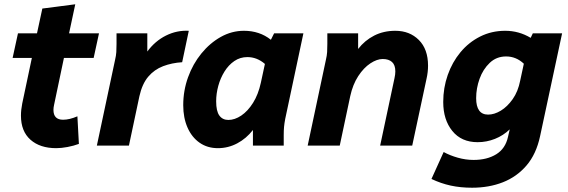

<svg xmlns="http://www.w3.org/2000/svg" viewBox="-20 -681 2657 898"><path d="M39 -410 64 -525H153L178 -641L332 -661L303 -525H443L418 -410H279L233 -191Q230 -178 230 -167Q230 -121 275 -121Q305 -121 342 -137L349 -8Q325 1 296 6.5Q267 12 243 12Q167 12 122.5 -27.5Q78 -67 78 -140Q78 -167 84 -197L129 -410Z M433 0 518 -400Q523 -421 524 -437.5Q525 -454 525 -476V-525H669V-440Q705 -489 756 -514.5Q807 -540 863 -537L832 -390Q784 -387 743 -371.5Q702 -356 673.5 -322.5Q645 -289 632 -231L583 0Z M837 -189Q837 -257 859.5 -319.5Q882 -382 922 -431Q962 -480 1013 -508.5Q1064 -537 1121 -537Q1194 -537 1247 -495L1262 -525H1399L1314 -125Q1310 -104 1308.5 -87.5Q1307 -71 1307 -49V0H1163V-73Q1132 -33 1089.5 -10.5Q1047 12 999 12Q950 12 913.5 -13.5Q877 -39 857 -84.5Q837 -130 837 -189ZM991 -207Q991 -161 1006 -140.5Q1021 -120 1048 -120Q1078 -120 1108.5 -140.5Q1139 -161 1163.5 -200Q1188 -239 1200 -294L1219 -382Q1182 -414 1137 -414Q1103 -414 1076 -395.5Q1049 -377 1030 -346.5Q1011 -316 1001 -279.5Q991 -243 991 -207Z M1419 0 1504 -400Q1509 -421 1510 -437.5Q1511 -454 1511 -476V-525H1655V-452Q1686 -492 1730 -514.5Q1774 -537 1829 -537Q1896 -537 1939 -494Q1982 -451 1982 -374Q1982 -344 1975 -313L1908 0H1758L1825 -315Q1827 -324 1828 -332Q1829 -340 1829 -347Q1829 -377 1813.5 -391Q1798 -405 1770 -405Q1743 -405 1712 -384.5Q1681 -364 1655.5 -325Q1630 -286 1618 -231L1569 0Z M1998 156 2055 30Q2084 46 2121 56.5Q2158 67 2195 67Q2258 67 2301 40.5Q2344 14 2356 -41L2364 -76Q2334 -47 2295 -31.5Q2256 -16 2214 -16Q2138 -16 2095.5 -68.5Q2053 -121 2053 -204Q2053 -270 2074 -330Q2095 -390 2133.5 -436.5Q2172 -483 2225.5 -510Q2279 -537 2343 -537Q2407 -537 2462 -504L2472 -525H2609L2506 -44Q2488 40 2442.5 93Q2397 146 2332 171.5Q2267 197 2188 197Q2134 197 2088 187Q2042 177 1998 156ZM2207 -222Q2207 -145 2263 -145Q2292 -145 2322.5 -163.5Q2353 -182 2378 -217.5Q2403 -253 2413 -304L2430 -383Q2394 -417 2347 -417Q2302 -417 2270.5 -387Q2239 -357 2223 -312.5Q2207 -268 2207 -222Z"/></svg>

Font: Radio Canada
Style: Bold Italic
Weight: 700
Italic angle: -12°
Designer: Charles Daoud, Etienne Aubert Bonn, Alexandre Saumier Demers, Jacques Le Bailly
Foundry: Radio-Canada
Version: Version 2.104; ttfautohint (v1.8.4.7-5d5b);gftools[0.9.28.de